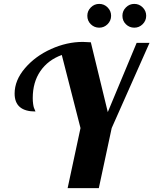

<svg xmlns="http://www.w3.org/2000/svg" viewBox="-20 -965 787 985"><path d="M55 -485Q55 -553 108 -615Q161 -677 242 -713.5Q323 -750 405 -750Q420 -750 446 -748L533 -390L681 -745H747L553 -308L487 0H327L393 -308L297 -683Q226 -657 187 -600Q148 -543 148 -462Q148 -445 150 -431.5Q152 -418 154 -412.5Q156 -407 159 -400.5Q162 -394 162 -393Q55 -393 55 -485ZM428 -884Q428 -909 446 -927Q464 -945 489 -945Q514 -945 532 -927Q550 -909 550 -884Q550 -859 532 -841Q514 -823 489 -823Q464 -823 446 -840.5Q428 -858 428 -884ZM608 -884Q608 -909 626 -927Q644 -945 669 -945Q694 -945 712 -927Q730 -909 730 -884Q730 -859 712 -841Q694 -823 669 -823Q644 -823 626 -840.5Q608 -858 608 -884Z"/></svg>

Font: Lobster Two
Style: Bold Italic
Weight: 700
Designer: Pablo Impallari
Foundry: Pablo Impallari. www.impallari.com
Version: Version 1.006